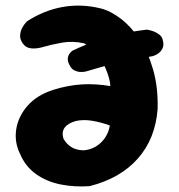

<svg xmlns="http://www.w3.org/2000/svg" viewBox="-20 -673 640 687"><path d="M301 -7Q247 -3 197 -13Q147 -23 109 -50Q71 -77 52 -122Q31 -164 38 -210Q45 -256 78.5 -294.5Q112 -333 172 -352Q224 -368 272.5 -371Q321 -374 375 -365Q374 -380 369.5 -395.5Q365 -411 359.5 -424Q354 -437 351 -444Q339 -469 321 -488Q303 -507 281 -518Q240 -527 202.5 -520.5Q165 -514 127 -503Q127 -503 120 -501.5Q113 -500 102 -499.5Q91 -499 80.5 -502.5Q70 -506 62 -517Q51 -532 52 -546.5Q53 -561 59 -572.5Q65 -584 71 -590.5Q77 -597 77 -597Q137 -636 204 -648Q271 -660 340 -643Q376 -634 413 -605.5Q450 -577 480 -531.5Q510 -486 528 -423.5Q546 -361 544 -283Q536 -177 473.5 -106Q411 -35 301 -7ZM279 -135Q303 -137 322.5 -148.5Q342 -160 355.5 -179.5Q369 -199 373 -224Q340 -236 309 -241Q278 -246 251 -240Q193 -223 207 -177Q217 -159 234 -147.5Q251 -136 279 -135ZM290 -418Q290 -418 283.5 -416.5Q277 -415 267 -415.5Q257 -416 246.5 -421Q236 -426 230 -438Q222 -452 222.5 -462Q223 -472 227.5 -479Q232 -486 236 -489Q240 -492 240 -492Q261 -502 284 -511.5Q307 -521 332 -529.5Q357 -538 384.5 -545Q412 -552 442 -557.5Q472 -563 505 -567Q505 -567 513 -565.5Q521 -564 531.5 -560Q542 -556 551.5 -548Q561 -540 563 -527Q567 -511 561.5 -500Q556 -489 548 -483Q540 -477 533 -474.5Q526 -472 526 -472Q493 -466 468 -461.5Q443 -457 422 -453Q401 -449 381.5 -444Q362 -439 340 -432.5Q318 -426 290 -418Z"/></svg>

Font: Sour Gummy Black
Style: Bold
Weight: 700
Version: Version 1.000